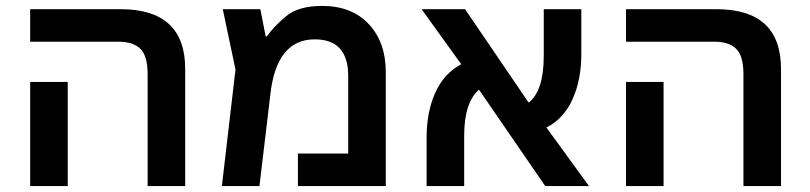

<svg xmlns="http://www.w3.org/2000/svg" viewBox="-20 -629 2737 649"><path d="M479 0H606V-396Q606 -598 387 -598H82V-488H381Q430 -488 454.5 -464Q479 -440 479 -378ZM82 0H209V-352H82Z M1069 -609Q989 -609 947.5 -574.5Q906 -540 882 -506H878L860 -598H733L776 -394L730 0H857L894 -311Q915 -496 1044 -496Q1157 -496 1157 -372V-110H987V0H1284V-386Q1284 -486 1226.5 -547.5Q1169 -609 1069 -609Z M1549 -170Q1549 -282 1599 -326L1823 0H1971L1827 -198Q1885 -227 1915 -293Q1945 -359 1945 -446V-598H1818V-440Q1818 -322 1767 -282L1552 -598H1405L1539 -412Q1481 -381 1451.5 -316Q1422 -251 1422 -164V0H1549Z M2493 0H2620V-396Q2620 -598 2401 -598H2096V-488H2395Q2444 -488 2468.5 -464Q2493 -440 2493 -378ZM2096 0H2223V-352H2096Z"/></svg>

Font: Noto Sans Hebrew Semi
Style: Regular
Weight: 600
Designer: Monotype Design Team
Foundry: Monotype Imaging Inc.
Version: Version 1.902